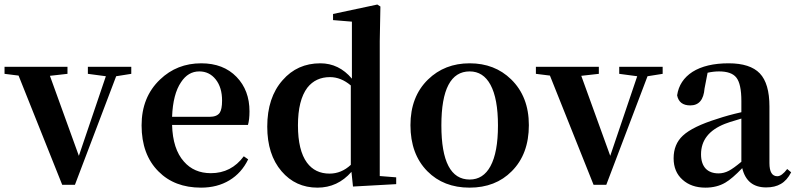

<svg xmlns="http://www.w3.org/2000/svg" viewBox="-28 -820 3545 855"><path d="M249 2.9 54.7 -483.4 -7.8 -491.2V-522.5H272.5V-491.2L194.3 -482.4L323.2 -126L443.4 -480.5L363.3 -491.2V-522.5H556.6V-491.2L489.3 -480.5L305.7 2.9Z M867.2 15.6Q749 15.6 677.7 -56.6Q602.5 -131.8 602.5 -261.7Q602.5 -387.7 684.6 -465.8Q759.8 -538.1 868.2 -538.1Q966.8 -538.1 1025.4 -477.5Q1083 -418 1083 -324.2Q1083 -287.1 1076.2 -263.7H738.3Q741.2 -156.2 791 -100.6Q835.9 -48.8 911.1 -48.8Q1002 -48.8 1057.6 -124L1077.1 -110.4Q1047.9 -49.8 993.7 -17.1Q939.5 15.6 867.2 15.6ZM738.3 -299.8H905.3Q937.5 -299.8 950.2 -317.4Q960.9 -333 960.9 -372.1Q960.9 -430.7 932.6 -466.3Q904.3 -502 859.4 -502Q809.6 -502 778.3 -454.1Q742.2 -401.4 738.3 -299.8Z M1385.7 15.6Q1288.1 15.6 1225.6 -57.6Q1162.1 -131.8 1162.1 -255.9Q1162.1 -385.7 1230.5 -462.9Q1295.9 -538.1 1398.4 -538.1Q1481.4 -538.1 1539.1 -469.7V-723.6L1455.1 -730.5V-757.8L1652.3 -799.8L1666 -791L1663.1 -636.7V-36.1L1736.3 -30.3V0L1543.9 10.7L1537.1 -54.7Q1475.6 15.6 1385.7 15.6ZM1439.5 -46.9Q1492.2 -46.9 1534.2 -85.9V-439.5Q1490.2 -476.6 1441.4 -476.6Q1377.9 -476.6 1340.8 -429.7Q1298.8 -374 1298.8 -261.7Q1298.8 -150.4 1338.9 -95.7Q1375 -46.9 1439.5 -46.9Z M1875 -57.6Q1799.8 -133.8 1799.8 -262.7Q1799.8 -389.6 1877.9 -465.8Q1952.1 -538.1 2063.5 -538.1Q2174.8 -538.1 2248 -466.8Q2327.1 -389.6 2327.1 -262.7Q2327.1 -133.8 2251 -57.6Q2178.7 15.6 2063 15.6Q1947.3 15.6 1875 -57.6ZM2063.5 -20.5Q2124 -20.5 2156.2 -80.1Q2189.5 -141.6 2189.5 -261.2Q2189.5 -380.9 2156.2 -442.4Q2124 -502 2063.5 -502Q1937.5 -502 1937.5 -261.7Q1937.5 -20.5 2063.5 -20.5Z M2615.2 2.9 2420.9 -483.4 2358.4 -491.2V-522.5H2638.7V-491.2L2560.5 -482.4L2689.5 -126L2809.6 -480.5L2729.5 -491.2V-522.5H2922.9V-491.2L2855.5 -480.5L2671.9 2.9Z M3113.3 15.6Q3050.8 15.6 3011.7 -19.5Q2971.7 -54.7 2971.7 -115.2Q2971.7 -177.7 3012.7 -215.8Q3056.6 -256.8 3167 -291Q3212.9 -306.6 3273.4 -320.3V-370.1Q3273.4 -446.3 3251 -474.6Q3229.5 -502 3173.8 -502Q3149.4 -502 3123 -496.1L3109.4 -425.8Q3103.5 -350.6 3045.9 -350.6Q2996.1 -350.6 2987.3 -395.5Q2997.1 -461.9 3055.7 -500Q3116.2 -538.1 3216.8 -538.1Q3312.5 -538.1 3355.5 -493.2Q3398.4 -448.2 3398.4 -345.7V-93.8Q3398.4 -35.2 3433.6 -35.2Q3453.1 -35.2 3477.5 -67.4L3495.1 -52.7Q3476.6 -16.6 3449.2 -1Q3422.9 14.6 3383.8 14.6Q3297.9 14.6 3277.3 -71.3Q3232.4 -24.4 3202.1 -6.8Q3164.1 15.6 3113.3 15.6ZM3171.9 -47.9Q3195.3 -47.9 3217.8 -59.6Q3238.3 -70.3 3273.4 -99.6V-292Q3268.6 -291 3260.7 -288.1Q3213.9 -274.4 3200.2 -268.6Q3093.8 -226.6 3093.8 -132.8Q3093.8 -90.8 3115.2 -68.4Q3135.7 -47.9 3171.9 -47.9Z"/></svg>

Font: Bpmf GenRyu Min B
Style: B
Weight: 700
Foundry: But Ko
Version: Version 1.320